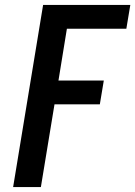

<svg xmlns="http://www.w3.org/2000/svg" viewBox="-20 -755 546 775"><path d="M33 0 154 -735H506L490 -639H250L216 -430H399L383 -334H200L145 0Z"/></svg>

Font: Iosevka
Style: Bold Italic
Weight: 700
Italic angle: -9°
Monospace: yes
Designer: Belleve Invis
Foundry: Belleve Invis
Version: Version 32.5.0; ttfautohint (v1.8.4)